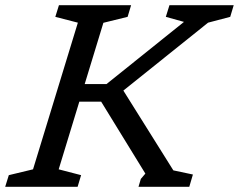

<svg xmlns="http://www.w3.org/2000/svg" viewBox="-40 -721 922 741"><path d="M629 -63.5 704.5 -47.5 690.5 0H494.5L503.5 -30.5L521 -51L350.5 -328.5H235L255.5 -396.5H371L670 -636.5L600 -656L614 -701H862L848.5 -656L763 -633.5L407.5 -348.5L416 -403.5ZM260.5 -633.5 173.5 -656 187.5 -701H466L452.5 -656L359 -633L186.5 -67.5L273 -45L259.5 0H-20L-6 -45L87.5 -67.5Z"/></svg>

Font: Newsreader 8pt
Style: Italic
Weight: 400
Italic angle: -17°
Version: Version 1.003